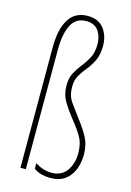

<svg xmlns="http://www.w3.org/2000/svg" viewBox="-118 -825 612 895"><g transform="rotate(15 187.5 -377.5)"><path d="M296 -649Q296 -606 282.5 -577.5Q269 -549 251 -527.5Q233 -506 219.5 -483Q206 -460 206 -427Q206 -384 226 -356Q246 -328 272 -293Q304 -252 322.5 -217Q341 -182 341 -135Q341 -97 328 -63.5Q315 -30 287.5 -10Q260 10 216 10Q195 10 174 4.5Q153 -1 137 -13V-40Q175 -15 216 -15Q264 -15 289 -49.5Q314 -84 314 -135Q314 -182 295 -214Q276 -246 248 -280Q220 -315 199.5 -349Q179 -383 179 -427Q179 -463 192.5 -488Q206 -513 224 -535.5Q242 -558 255.5 -584Q269 -610 269 -649Q269 -687 250 -713.5Q231 -740 192 -740Q141 -740 119 -696Q97 -652 97 -578V0H71V-581Q71 -669 101 -717Q131 -765 192 -765Q244 -765 270 -731Q296 -697 296 -649Z"/></g></svg>

Font: Noto Sans Gujarati ExtraCondensed Thin
Style: Regular
Weight: 100
Width: 2
Designer: Jelle Bosma - Monotype Design Team, Universal Thirst
Foundry: Monotype Imaging Inc.
Version: Version 2.106; ttfautohint (v1.8.4.7-5d5b)